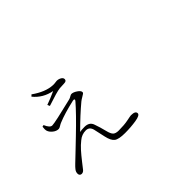

<svg xmlns="http://www.w3.org/2000/svg" viewBox="-102 -1242 1705 1705"><g transform="rotate(-45 750.0 -389.5)"><path d="M221.7 -532.2 238.3 -536.1Q262.7 -478.5 291 -478.5Q325.2 -478.5 559.6 -536.1Q572.3 -539.1 586.4 -547.9Q600.6 -556.6 608.4 -556.6Q630.9 -556.6 660.6 -536.6Q690.4 -516.6 690.4 -498Q690.4 -490.2 682.6 -484.4Q674.8 -478.5 656.7 -468.3Q638.7 -458 625 -447.3Q533.2 -371.1 424.8 -262.7Q444.3 -267.6 484.4 -267.6Q544.9 -267.6 561.5 -217.8Q580.1 -166 594.7 -106.4Q605.5 -61.5 622.1 -45.4Q638.7 -29.3 676.8 -29.3Q747.1 -29.3 793.9 -39.1Q840.8 -48.8 848.6 -48.8Q904.3 -48.8 904.3 -18.6Q904.3 5.9 838.4 16.1Q772.5 26.4 700.2 26.4Q622.1 26.4 593.3 4.9Q564.5 -16.6 550.8 -80.1Q529.3 -179.7 526.4 -190.4Q513.7 -237.3 469.7 -237.3Q418.9 -237.3 378.9 -203.1Q346.7 -177.7 316.9 -144.5Q287.1 -111.3 249 -62.5Q210.9 -13.7 207 -8.8Q192.4 10.7 171.9 10.7Q161.1 10.7 153.8 3.4Q146.5 -3.9 146.5 -16.6Q146.5 -27.3 149.4 -37.1Q152.3 -46.9 161.6 -58.6Q170.9 -70.3 175.3 -74.7Q179.7 -79.1 194.3 -93.8Q212.9 -112.3 277.8 -173.3Q342.8 -234.4 371.1 -262.7Q517.6 -403.3 588.9 -486.3Q597.7 -496.1 593.8 -502Q589.8 -507.8 576.2 -504.9Q443.4 -474.6 364.3 -441.4Q353.5 -437.5 336.4 -426.8Q319.3 -416 309.6 -416Q281.2 -416 255.9 -436.5Q230.5 -457 222.7 -480.5Q216.8 -500 221.7 -532.2ZM512.7 -689.5Q407.2 -709 340.8 -790L355.5 -804.7Q458 -731.4 547.9 -727.5Q562.5 -726.6 577.6 -729Q592.8 -731.4 598.6 -731.4Q621.1 -731.4 640.6 -720.2Q660.2 -709 660.2 -691.4Q660.2 -668 627.9 -668Q613.3 -668 571.3 -665Q532.2 -661.1 398.4 -616.2L388.7 -638.7Q444.3 -658.2 512.7 -689.5Z"/></g></svg>

Font: Bpmf Zihi Serif Light
Style: Light
Weight: 300
Foundry: But Ko
Version: Version 1.320